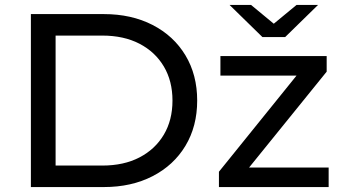

<svg xmlns="http://www.w3.org/2000/svg" viewBox="-20 -757 1387 777"><path d="M105 0V-700H400Q512 -700 597.5 -656Q683 -612 730.5 -533Q778 -454 778 -350Q778 -246 730.5 -167Q683 -88 597.5 -44Q512 0 400 0ZM205 -87H394Q481 -87 544.5 -120Q608 -153 643 -212Q678 -271 678 -350Q678 -429 643 -488Q608 -547 544.5 -580Q481 -613 394 -613H205ZM866 0V-62L1180 -451H872V-530H1302V-467L988 -79H1310V0ZM1042 -607 909 -737H996L1088 -661L1180 -737H1267L1134 -607Z"/></svg>

Font: Montserrat Medium
Style: Regular
Weight: 500
Designer: Julieta Ulanovsky
Foundry: Julieta Ulanovsky
Version: Version 9.000; ttfautohint (v1.8.4.7-5d5b)